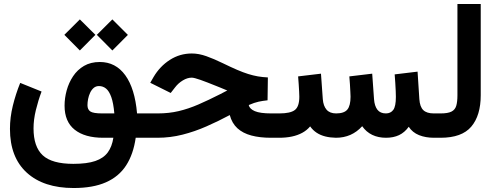

<svg xmlns="http://www.w3.org/2000/svg" viewBox="-20 -696 2503 970"><path d="M469.2 -520 547.6 -441 626.1 -519.7 547.6 -598ZM305.1 -520 383.4 -441 461.9 -520 383.4 -598ZM552.7 0Q545.9 44.6 524.6 73.8Q503.2 103 461.5 117.4Q419.7 131.8 350.6 131.8Q242.6 131.8 196 88.7Q149.4 45.5 149.4 -47.4Q149.4 -91.1 161.1 -139.5Q172.8 -187.8 190 -233.6L82.1 -277.2Q59.3 -220.8 44.8 -161.9Q30.3 -102.9 30.3 -44.9Q30.3 98.8 115.4 176.4Q200.5 253.9 352.1 253.9Q449.7 253.9 515 225.1Q580.4 196.4 617.1 139.8Q653.8 83.3 665.6 0H714.8V-123H672.4Q661.5 -248.9 612.9 -315.9Q564.3 -382.8 484.4 -382.8Q438.1 -382.8 404.4 -363.1Q370.8 -343.4 349.1 -310.6Q327.4 -277.9 316.8 -239.1Q306.2 -200.3 306.2 -162.1Q306.2 -81.3 357.3 -40.7Q408.5 0 501.5 0ZM557.6 -123H496.6Q450.8 -123 436.3 -132.9Q421.9 -142.8 421.9 -164.6Q421.9 -179 425.1 -195.8Q428.3 -212.5 435.3 -227.3Q442.2 -242.2 453.2 -251.7Q464.2 -261.2 480 -261.2Q500.2 -261.2 515.8 -248.5Q531.4 -235.8 542.2 -205.7Q553 -175.6 557.6 -123Z M1331.7 -189.3 1333.3 -304.8Q1306.7 -306.1 1283 -310.1Q1259.3 -314.2 1234 -322.1Q1208.7 -330 1177.5 -343.4Q1146.4 -356.8 1104.8 -377.1Q1061.2 -398.4 1022.7 -412.1Q984.1 -425.8 949.2 -425.8Q888.5 -425.8 838.1 -393.4Q787.7 -361 755.8 -306.9L739.1 -277.8L842.4 -226.3L864.6 -254.8Q881 -276.2 903.9 -289.9Q926.8 -303.7 948.7 -303.7Q960.5 -303.7 992.2 -292.6Q1023.8 -281.4 1073.1 -261.4Q1085.4 -256.5 1094 -253Q1102.5 -249.4 1108.7 -246.9Q1114.8 -244.3 1119.5 -242.4Q1124.1 -240.4 1128.3 -239L1093.2 -220.7Q1032.8 -190 982.2 -168.1Q931.5 -146.2 882.4 -134.6Q833.3 -123 776.9 -123H697.3V0H775.4Q840.3 0 902 -15.7Q963.6 -31.3 1023.1 -57.5Q1082.7 -83.6 1140.8 -114.7Q1151.8 -73.3 1179.4 -48Q1207.1 -22.8 1249.9 -11.4Q1292.7 0 1348.1 0H1376.5V-123H1350.1Q1294.3 -123 1267.5 -134.4Q1240.7 -145.8 1236.6 -165.3Q1266 -177.9 1286.6 -182.3Q1307.2 -186.7 1331.7 -189.3Z M1929.7 -123Q1901 -123 1886.5 -141.9Q1872.1 -160.8 1869.6 -195L1860.4 -323.8L1744.9 -310Q1746.6 -291.6 1747.9 -270.4Q1749.1 -249.1 1750 -231.8Q1751 -214.5 1751 -207.5Q1751 -162.3 1735 -142.7Q1718.9 -123 1678.2 -123Q1646.1 -123 1629.8 -141.9Q1613.5 -160.8 1610.8 -195L1601.6 -323.8L1486.1 -310Q1487.8 -291.5 1489.1 -270.5Q1490.3 -249.5 1491.3 -232.4Q1492.2 -215.2 1492.2 -207.5Q1492.2 -157.8 1469.8 -140.4Q1447.4 -123 1391.6 -123H1356.9V0H1390.6Q1425.6 0 1454.7 -6.2Q1483.8 -12.4 1507 -25Q1530.3 -37.6 1546.9 -57.5Q1560.5 -38.1 1579.8 -25.4Q1599.1 -12.7 1623.7 -6.6Q1648.2 -0.5 1677.2 0Q1716.9 0 1750.2 -14.6Q1783.5 -29.3 1809.8 -58.4Q1830.1 -29.3 1860.6 -14.6Q1891.1 0 1930.2 0Q1967.8 0 1996.1 -13.4Q2024.4 -26.9 2045 -55.5Q2063.9 -26.6 2097 -13.3Q2130.1 0 2172.4 0H2186V-123H2171.4Q2135.8 -123 2118.6 -139.6Q2101.3 -156.2 2098.6 -195L2089.6 -334.1L1973.9 -320.2Q1975.6 -299.9 1977 -277.6Q1978.4 -255.4 1979.2 -236.4Q1980 -217.5 1980 -206.5Q1980 -158.3 1966.8 -140.7Q1953.6 -123 1929.7 -123Z M2166.5 0H2205.6Q2313.4 0 2361 -56.3Q2408.7 -112.7 2408.7 -214.8V-675.8H2291V-214.4Q2291 -181.7 2285 -161.5Q2279 -141.3 2260.8 -132.2Q2242.7 -123 2206.1 -123H2166.5Z"/></svg>

Font: Vazir Variable Regular
Style: Regular
Weight: 400
Designer: Saber Rastikerdar
Foundry: Saber Rastikerdar
Version: Version 30.1.0